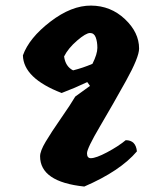

<svg xmlns="http://www.w3.org/2000/svg" viewBox="-20 -684 568 704"><path d="M490 -506Q490 -474 442 -387.5Q394 -301 346.5 -220.5Q299 -140 299 -122Q299 -104 313 -104Q332 -104 372.5 -125.5Q413 -147 441 -170Q478 -170 482 -129Q421 -57 289 0Q127 -17 127 -111Q127 -130 147.5 -164.5Q168 -199 203.5 -250Q239 -301 256 -330L310 -369L300 -383Q256 -362 206 -343Q66 -397 64 -481Q87 -545 164.5 -604.5Q242 -664 314 -663.5Q386 -663 438 -614Q490 -565 490 -506ZM319 -450Q337 -486 337 -508.5Q337 -531 331 -547Q325 -563 310 -563Q295 -563 262.5 -535Q230 -507 215 -477Q220 -440 248 -426Q284 -435 319 -450Z"/></svg>

Font: Tillana
Style: Bold
Weight: 700
Designer: Lipi Raval (Devanagari, Latin), Jonny Pinhorn (Latin)
Foundry: Indian Type Foundry
Version: Version 2.002;PS 1.0;hotconv 1.0.79;makeotf.lib2.5.61930; tt